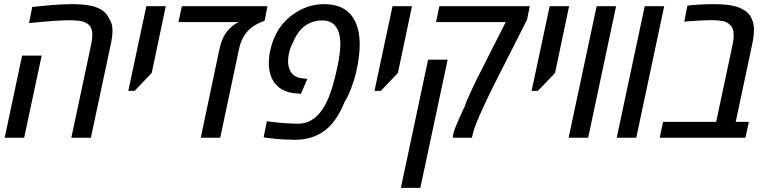

<svg xmlns="http://www.w3.org/2000/svg" viewBox="-20 -660 3677 920"><path d="M321.8 0 416 -442.9Q418.9 -457 420.7 -469Q422.4 -481 422.4 -491.7Q422.4 -514.6 414.3 -529.5Q406.2 -544.4 388.7 -552.2Q374 -559.1 353 -561Q332 -563 312.5 -563Q283.2 -563 235.1 -559.6Q187 -556.2 119.1 -549.3L134.3 -626.5Q172.9 -630.9 207 -634Q241.2 -637.2 270.5 -638.7Q299.8 -640.1 323.2 -640.1Q370.1 -640.1 404.8 -634.5Q439.5 -628.9 464.8 -613.8Q478.5 -605.5 487.8 -594.7Q497.1 -584 502.9 -571.3Q510.3 -560.5 514.6 -546.6Q519 -532.7 519 -514.2Q519 -499.5 516.6 -480.7Q514.2 -461.9 509.3 -440.4L415.5 0ZM2.4 0 85.9 -393.6H179.7L95.7 0Z M594.7 -224.6 681.2 -630.4H774.4L707 -310.5L625 -224.6Z M941.9 0 1032.7 -430.2Q1038.1 -455.1 1048.8 -477.8Q1059.6 -500.5 1072.8 -515.1Q1083 -526.9 1095 -536.4Q1106.9 -545.9 1118.2 -551.3L1124.5 -554.2H835L851.6 -630.4H1261.7L1248 -560.5Q1231 -554.7 1213.1 -545.7Q1195.3 -536.6 1177.7 -521.5Q1158.7 -504.9 1145.8 -481.9Q1132.8 -459 1125.5 -425.8L1035.2 0Z M1392.6 9.8Q1368.2 9.8 1344 8.5Q1319.8 7.3 1298.3 5.1Q1276.9 2.9 1262.2 1L1243.2 -2L1258.8 -79.1Q1298.8 -73.2 1336.9 -70.3Q1375 -67.4 1409.2 -67.4Q1440.4 -67.4 1466.1 -80.8Q1491.7 -94.2 1512.2 -118.7Q1535.6 -147.5 1553.5 -189.9Q1571.3 -232.4 1585 -289.6Q1592.3 -317.9 1598.1 -346.2Q1604 -374.5 1607.4 -400.9Q1610.8 -427.2 1610.8 -448.7Q1610.8 -480.5 1602.8 -506.1Q1594.7 -531.7 1575.4 -546.9Q1556.2 -562 1522 -562Q1491.7 -562 1466.3 -550.5Q1440.9 -539.1 1422.4 -520Q1409.7 -505.4 1399.4 -488.3Q1389.2 -471.2 1382.3 -453.1Q1371.6 -433.6 1366 -411.4Q1360.4 -389.2 1360.4 -368.2Q1360.4 -344.2 1368.2 -325.4Q1376 -306.6 1393.3 -295.7Q1410.6 -284.7 1439 -283.7L1452.6 -281.7L1421.9 -210.4L1406.7 -211.9Q1359.4 -213.9 1328.6 -232.9Q1297.9 -252 1283 -283.7Q1268.1 -315.4 1268.1 -356Q1268.1 -369.6 1269.5 -385.3Q1271 -400.9 1275.4 -420.4Q1288.1 -479 1318.6 -524.2Q1349.1 -569.3 1392.6 -596.7Q1457.5 -640.1 1533.7 -640.1Q1579.6 -640.1 1612.1 -625.7Q1644.5 -611.3 1664.8 -585.2Q1685.1 -559.1 1694.3 -523.7Q1703.6 -488.3 1703.6 -446.8Q1703.6 -418.9 1699.2 -384Q1694.8 -349.1 1685.8 -311.3Q1676.8 -273.4 1662.8 -237.1Q1648.9 -200.7 1630.4 -169.9Q1592.3 -75.7 1534.2 -33Q1476.1 9.8 1392.6 9.8Z M1774.4 -224.6 1860.8 -630.4H1954.1L1886.7 -310.5L1804.7 -224.6Z M2149.9 0Q2150.4 -2.9 2150.4 -6.8Q2150.4 -10.7 2151.4 -15.1Q2153.3 -25.9 2160.4 -44.9Q2167.5 -64 2179 -90.1Q2190.4 -116.2 2205.6 -147.5Q2210 -161.1 2218.8 -181.9Q2227.5 -202.6 2238.8 -226.6Q2250 -250.5 2261.2 -273.9L2403.3 -554.2H2069.3L2085.4 -630.4H2518.6L2505.4 -565.4L2361.8 -282.2Q2358.4 -275.9 2353 -264.9Q2347.7 -253.9 2340.8 -240.2Q2334 -226.6 2326.9 -212.2Q2319.8 -197.8 2313.2 -183.8Q2306.6 -169.9 2301.3 -158.2Q2288.6 -130.9 2277.1 -105Q2265.6 -79.1 2257.1 -55.7Q2248.5 -32.2 2244.1 -12.7L2241.2 0ZM1900.9 240.2 2031.2 -374H2125L1994.1 240.2Z M2527.3 -224.6 2613.8 -630.4H2707L2639.6 -310.5L2557.6 -224.6Z M2704.6 0 2838.9 -630.4H2932.1L2798.3 0Z M2935.1 0 3069.3 -630.4H3162.6L3028.8 0Z M3141.1 0 3157.2 -76.2H3411.6L3489.7 -442.9Q3492.7 -456.5 3494.1 -468.3Q3495.6 -480 3495.6 -491.2Q3495.6 -509.3 3491 -521.7Q3486.3 -534.2 3476.1 -542.5Q3462.9 -555.7 3439.9 -559.6Q3417 -563.5 3394.5 -563.5Q3377.9 -563.5 3358.6 -562.7Q3339.4 -562 3317.9 -560.8Q3296.4 -559.6 3272.5 -557.6L3258.8 -556.2L3273.9 -633.3Q3305.7 -636.7 3336.7 -638.4Q3367.7 -640.1 3398.4 -640.1Q3449.2 -640.1 3484.1 -634Q3519 -627.9 3544.9 -611.8Q3561.5 -602.1 3571.5 -588.4Q3581.5 -574.7 3586.9 -557.1Q3589.8 -548.3 3591.3 -539.3Q3592.8 -530.3 3592.8 -518.1Q3592.8 -506.3 3591.6 -493.7Q3590.3 -481 3588.1 -467.8Q3585.9 -454.6 3583 -441.9L3505.4 -76.2H3568.4L3551.8 0Z"/></svg>

Font: Open Sans SemiCondensed Medium
Style: Italic
Weight: 500
Width: 4
Italic angle: -12°
Designer: Monotype Design Team
Foundry: Monotype Imaging Inc.
Version: Version 3.000